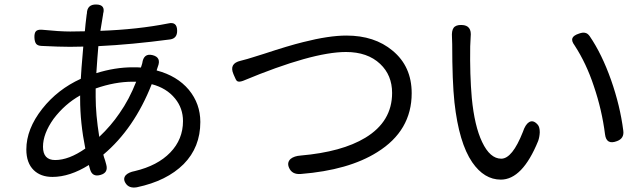

<svg xmlns="http://www.w3.org/2000/svg" viewBox="-20 -800 2837 853"><path d="M538 14Q525 -6 539 -22Q552 -35 579 -40Q680 -64 736.5 -122.5Q793 -181 793 -262Q793 -319 758 -362Q720 -409 654 -426Q576 -228 439 -113Q441 -104 447 -87Q450 -75 452 -69Q462 -33 427 -23Q390 -12 380 -48Q379 -53 376 -62Q375 -65 375 -67Q290 -14 213 -14Q161 -14 130 -44Q97 -76 97 -136Q97 -227 168 -317Q236 -403 339 -450Q341 -490 348 -569Q349 -585 350 -593Q329 -592 291 -592Q244 -592 164 -596Q147 -597 140.5 -605.5Q134 -614 133 -632Q132 -652 139 -660.5Q146 -669 165 -668Q245 -660 292 -660Q335 -660 357 -661Q358 -672 360 -693Q364 -723 365 -735Q365 -738 366 -740Q367 -781 408 -780Q450 -779 438 -738Q438 -737 438 -736Q433 -709 426 -663Q592 -669 728 -696Q767 -705 767 -663Q767 -630 737 -625Q564 -602 417 -595Q413 -551 408 -475Q491 -501 570 -501Q594 -501 606 -500L609 -509Q611 -515 612 -519Q618 -565 658 -555Q698 -545 681 -503Q680 -500 678 -494L677 -491L676 -487Q767 -463 819 -401Q870 -339 870 -258Q870 -146 796 -71Q721 4 588 32Q553 38 538 14ZM225 -89Q286 -89 359 -140Q336 -255 336 -360V-376Q268 -338 218 -272Q171 -206 171 -148Q171 -89 225 -89ZM421 -192Q473 -241 511 -297Q554 -358 585 -437H569Q491 -437 405 -407Q405 -388 405 -369Q405 -292 421 -192Z M1264 -55Q1254 -78 1271 -94Q1287 -107 1316 -109Q1499 -125 1603 -188Q1722 -260 1722 -387Q1722 -466 1669 -516Q1613 -569 1517 -569Q1367 -569 1060 -441Q1041 -434 1033 -440Q1028 -444 1020 -464Q1018 -469 1017 -471Q997 -518 1049 -530Q1081 -538 1105 -546Q1118 -550 1153 -561Q1262 -597 1327 -613Q1441 -642 1519 -642Q1644 -642 1724 -575Q1809 -505 1809 -386Q1809 -219 1656 -124Q1529 -44 1316 -27Q1277 -24 1264 -55Z M2205 -2Q2131 -2 2078 -79Q2019 -165 1999 -345Q1989 -438 1989 -604Q1989 -623 1988 -635Q1986 -663 1995 -676Q2005 -690 2031 -689Q2077 -688 2071 -636Q2069 -606 2069 -594Q2067 -467 2076 -365Q2088 -240 2122 -169Q2157 -95 2207 -95Q2256 -95 2303 -214Q2314 -247 2330 -257Q2349 -269 2369 -246Q2378 -236 2378 -212Q2377 -191 2371 -174Q2301 -2 2205 -2ZM2668 -203Q2654 -313 2618 -418Q2585 -518 2533 -598Q2518 -618 2523 -630.5Q2528 -643 2553 -651Q2570 -657 2580 -654Q2591 -652 2600 -639Q2654 -560 2695 -444Q2735 -330 2749 -220Q2754 -185 2721 -173Q2674 -155 2668 -203Z"/></svg>

Font: GenSenRounded JP R
Style: Regular
Weight: 400
Version: Version 1.501;PS 1;hotconv 16.6.51;makeotf.lib2.5.65220